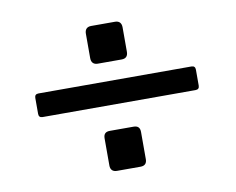

<svg xmlns="http://www.w3.org/2000/svg" viewBox="-66 -667 905 737"><g transform="rotate(-10 386.0 -298.5)"><path d="M332 -434H425C442 -434 450 -443 450 -460V-555C450 -571 442 -581 425 -581H332C315 -581 307 -571 307 -555V-460C307 -443 316 -434 332 -434ZM88 -269H684C694 -269 699 -274 699 -284V-346C699 -356 694 -361 684 -361H88C78 -361 73 -356 73 -346V-284C73 -274 78 -269 88 -269ZM333 -16H425C442 -16 450 -25 450 -41V-147C450 -164 442 -172 425 -172H333C316 -172 308 -164 308 -147V-41C308 -25 317 -16 333 -16Z"/></g></svg>

Font: OpenDyslexic3
Style: Regular
Weight: 400
Designer: Abelardo Gonzalez
Version: Version 3.001;PS 003.001;hotconv 1.0.88;makeotf.lib2.5.64775